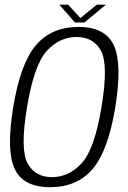

<svg xmlns="http://www.w3.org/2000/svg" viewBox="-20 -795 547 820"><path d="M194.5 4.5Q309 4.5 375.5 -73.2Q442 -151 472.5 -337.5Q502.5 -523 466 -601.5Q429.5 -680 315 -680Q200 -680 133.5 -602Q67 -524 36.5 -337.5Q6 -151.5 42.8 -73.5Q79.5 4.5 194.5 4.5ZM202 -38.5Q129.5 -38.5 97.5 -97.8Q65.5 -157 95.5 -337.5Q125.5 -518.5 180 -577.8Q234.5 -637 307 -637Q379.5 -637 411.5 -577.8Q443.5 -518.5 413.5 -337.5Q383.5 -157 328.8 -97.8Q274 -38.5 202 -38.5ZM300 -699H340.5L432.5 -775H393.5L323.5 -718L271 -775H233.5Z"/></svg>

Font: Anybody SemiCondensed Light
Style: Italic
Weight: 300
Width: 4
Italic angle: -10°
Version: Version 1.113;gftools[0.9.25]